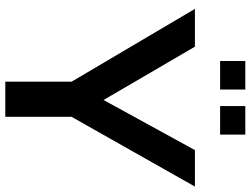

<svg xmlns="http://www.w3.org/2000/svg" viewBox="-128 -796 924 707"><g transform="rotate(90 333.5 -442.0)"><path d="M12.2 -698.2H151.4L347.7 -361.8L532.2 -698.2H666.5L409.7 -244.1V0H280.3V-244.1ZM475.1 -883.8V-791H370.1V-883.8ZM309.1 -883.8V-791H204.1V-883.8Z"/></g></svg>

Font: Voltera
Style: Bold
Weight: 700
Designer: Bernd Montag
Version: Version 1.301